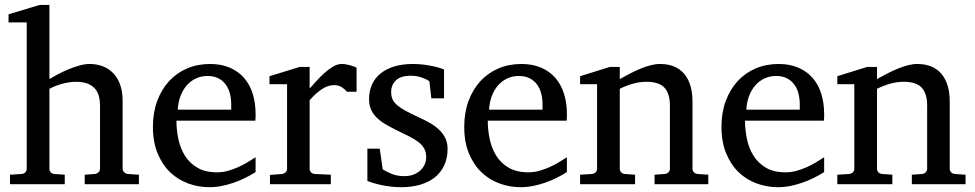

<svg xmlns="http://www.w3.org/2000/svg" viewBox="-20 -757 4008 789"><path d="M328.1 0V-39.1L369.1 -42Q377.9 -43 384.5 -48.8Q391.1 -54.7 391.1 -64V-321.8Q391.1 -343.3 386.5 -361.3Q381.8 -379.4 370.4 -392.6Q358.9 -405.8 339.8 -413.3Q320.8 -420.9 292 -420.9Q278.8 -420.9 264.2 -418.7Q249.5 -416.5 235.1 -412.6Q220.7 -408.7 207.3 -403.3Q193.8 -397.9 183.1 -392.1V-64Q183.1 -54.7 188.5 -48.8Q193.8 -43 203.1 -42L246.1 -39.1V0H21V-39.1L68.8 -42Q78.1 -43 84 -48.8Q89.8 -54.7 89.8 -64V-665H15.1V-698.2L143.1 -736.8H183.1V-432.1Q196.8 -440.4 216.8 -451.2Q236.8 -461.9 259.5 -471.4Q282.2 -481 305.4 -487.5Q328.6 -494.1 348.1 -494.1Q377 -494.1 401.6 -484.9Q426.3 -475.6 444.6 -457Q462.9 -438.5 473.4 -409.9Q483.9 -381.3 483.9 -342.8V-64Q483.9 -54.7 490.5 -48.8Q497.1 -43 505.9 -42L550.8 -39.1V0Z M1030.3 -49.8Q1009.3 -36.6 986.6 -25.4Q963.9 -14.2 939.7 -5.9Q915.5 2.4 890.6 7.3Q865.7 12.2 840.3 12.2Q794.9 12.2 752.9 -3.2Q710.9 -18.6 679 -49.3Q647 -80.1 627.7 -126.7Q608.4 -173.3 608.4 -235.8Q608.4 -294.4 626 -342Q643.6 -389.6 674.8 -423.6Q706.1 -457.5 749 -475.8Q792 -494.1 843.3 -494.1Q889.6 -494.1 924.8 -478.8Q960 -463.4 983.4 -436.3Q1006.8 -409.2 1018.6 -371.3Q1030.3 -333.5 1030.3 -289.1V-275.9Q1030.3 -268.1 1029.3 -261.2H705.1Q705.1 -223.1 713.1 -185.1Q721.2 -147 740.2 -116.7Q759.3 -86.4 791.5 -67.6Q823.7 -48.8 872.1 -48.8Q893.6 -48.8 914.6 -54.4Q935.5 -60.1 955.8 -68.8Q976.1 -77.6 994.6 -88.6Q1013.2 -99.6 1030.3 -110.8ZM930.2 -328.1Q930.2 -353 924.3 -374.3Q918.5 -395.5 906.5 -411.1Q894.5 -426.8 876.2 -435.8Q857.9 -444.8 833 -444.8Q808.1 -444.8 786.6 -435.3Q765.1 -425.8 748.8 -407.7Q732.4 -389.6 722.4 -364Q712.4 -338.4 710.4 -306.2H930.2Z M1406.2 -379.9Q1396.5 -391.1 1383.8 -399.2Q1371.1 -407.2 1352.5 -407.2Q1328.1 -407.2 1303.2 -390.9Q1278.3 -374.5 1252.4 -345.2V-64Q1252.4 -54.7 1258.3 -48.8Q1264.2 -43 1273.4 -42L1339.4 -39.1V0H1089.4V-38.1L1138.7 -42Q1147.5 -43 1153.6 -48.8Q1159.7 -54.7 1159.7 -64V-411.1H1087.4V-443.8L1211.4 -481.9H1252.4V-393.1Q1263.2 -404.8 1278.6 -422.1Q1293.9 -439.5 1311.5 -455.6Q1329.1 -471.7 1347.9 -482.9Q1366.7 -494.1 1384.3 -494.1Q1392.1 -494.1 1400.9 -492.7Q1409.7 -491.2 1418 -489Q1426.3 -486.8 1433.3 -484.1Q1440.4 -481.4 1445.3 -479V-379.9Z M1819.3 -145Q1819.3 -108.4 1806.2 -79.1Q1793 -49.8 1768.6 -29.5Q1744.1 -9.3 1708.5 1.5Q1672.9 12.2 1628.4 12.2Q1605.5 12.2 1583.7 9.5Q1562 6.8 1543.7 2.7Q1525.4 -1.5 1511.2 -5.9Q1497.1 -10.3 1489.7 -13.2V-146H1540.5L1552.7 -61Q1567.9 -51.3 1590.1 -42.2Q1612.3 -33.2 1641.6 -33.2Q1663.1 -33.2 1679.7 -39.8Q1696.3 -46.4 1707.8 -57.1Q1719.2 -67.9 1725.3 -81.8Q1731.4 -95.7 1731.4 -110.8Q1731.4 -131.8 1723.1 -146.7Q1714.8 -161.6 1699.2 -173.6Q1683.6 -185.5 1660.9 -196.8Q1638.2 -208 1609.4 -222.2Q1582 -235.4 1561 -248.3Q1540 -261.2 1525.6 -276.1Q1511.2 -291 1503.9 -308.8Q1496.6 -326.7 1496.6 -349.1Q1496.6 -382.3 1508.5 -409.2Q1520.5 -436 1543.5 -454.8Q1566.4 -473.6 1599.9 -483.9Q1633.3 -494.1 1676.8 -494.1Q1698.7 -494.1 1718.8 -491.7Q1738.8 -489.3 1755.4 -485.8Q1772 -482.4 1784.7 -478.5Q1797.4 -474.6 1804.7 -471.2V-353H1752.4L1744.6 -422.9Q1733.9 -431.2 1712.9 -438.5Q1691.9 -445.8 1668.5 -445.8Q1627 -445.8 1607.2 -427Q1587.4 -408.2 1587.4 -378.9Q1587.4 -361.8 1593 -349.1Q1598.6 -336.4 1611.6 -325.2Q1624.5 -314 1645.8 -302.2Q1667 -290.5 1698.7 -275.9Q1725.1 -264.2 1747.1 -251.5Q1769 -238.8 1785.2 -223.1Q1801.3 -207.5 1810.3 -188.5Q1819.3 -169.4 1819.3 -145Z M2309.6 -49.8Q2288.6 -36.6 2265.9 -25.4Q2243.2 -14.2 2219 -5.9Q2194.8 2.4 2169.9 7.3Q2145 12.2 2119.6 12.2Q2074.2 12.2 2032.2 -3.2Q1990.2 -18.6 1958.3 -49.3Q1926.3 -80.1 1907 -126.7Q1887.7 -173.3 1887.7 -235.8Q1887.7 -294.4 1905.3 -342Q1922.9 -389.6 1954.1 -423.6Q1985.4 -457.5 2028.3 -475.8Q2071.3 -494.1 2122.6 -494.1Q2168.9 -494.1 2204.1 -478.8Q2239.3 -463.4 2262.7 -436.3Q2286.1 -409.2 2297.9 -371.3Q2309.6 -333.5 2309.6 -289.1V-275.9Q2309.6 -268.1 2308.6 -261.2H1984.4Q1984.4 -223.1 1992.4 -185.1Q2000.5 -147 2019.5 -116.7Q2038.6 -86.4 2070.8 -67.6Q2103 -48.8 2151.4 -48.8Q2172.9 -48.8 2193.8 -54.4Q2214.8 -60.1 2235.1 -68.8Q2255.4 -77.6 2273.9 -88.6Q2292.5 -99.6 2309.6 -110.8ZM2209.5 -328.1Q2209.5 -353 2203.6 -374.3Q2197.8 -395.5 2185.8 -411.1Q2173.8 -426.8 2155.5 -435.8Q2137.2 -444.8 2112.3 -444.8Q2087.4 -444.8 2065.9 -435.3Q2044.4 -425.8 2028.1 -407.7Q2011.7 -389.6 2001.7 -364Q1991.7 -338.4 1989.7 -306.2H2209.5Z M2669.9 0V-39.1L2711.9 -42Q2720.7 -43 2726.8 -48.8Q2732.9 -54.7 2732.9 -64V-324.2Q2732.9 -371.6 2710.9 -396.2Q2689 -420.9 2636.7 -420.9Q2607.9 -420.9 2580.1 -412.8Q2552.2 -404.8 2526.9 -392.1V-64Q2526.9 -54.7 2532.7 -48.8Q2538.6 -43 2547.9 -42L2589.8 -39.1V0H2363.8V-39.1L2412.6 -42Q2421.9 -43 2427.7 -48.8Q2433.6 -54.7 2433.6 -64V-411.1H2363.8V-443.8L2485.8 -481.9H2526.9V-432.1Q2547.9 -443.8 2569.6 -455.1Q2591.3 -466.3 2612.8 -475.1Q2634.3 -483.9 2654.3 -489Q2674.3 -494.1 2691.9 -494.1Q2757.3 -494.1 2791.5 -453.6Q2825.7 -413.1 2825.7 -339.8V-64Q2825.7 -54.7 2831.8 -48.8Q2837.9 -43 2846.7 -42L2890.6 -39.1V0Z M3366.7 -49.8Q3345.7 -36.6 3323 -25.4Q3300.3 -14.2 3276.1 -5.9Q3252 2.4 3227.1 7.3Q3202.1 12.2 3176.8 12.2Q3131.3 12.2 3089.4 -3.2Q3047.4 -18.6 3015.4 -49.3Q2983.4 -80.1 2964.1 -126.7Q2944.8 -173.3 2944.8 -235.8Q2944.8 -294.4 2962.4 -342Q2980 -389.6 3011.2 -423.6Q3042.5 -457.5 3085.4 -475.8Q3128.4 -494.1 3179.7 -494.1Q3226.1 -494.1 3261.2 -478.8Q3296.4 -463.4 3319.8 -436.3Q3343.3 -409.2 3355 -371.3Q3366.7 -333.5 3366.7 -289.1V-275.9Q3366.7 -268.1 3365.7 -261.2H3041.5Q3041.5 -223.1 3049.6 -185.1Q3057.6 -147 3076.7 -116.7Q3095.7 -86.4 3127.9 -67.6Q3160.2 -48.8 3208.5 -48.8Q3230 -48.8 3251 -54.4Q3272 -60.1 3292.2 -68.8Q3312.5 -77.6 3331.1 -88.6Q3349.6 -99.6 3366.7 -110.8ZM3266.6 -328.1Q3266.6 -353 3260.7 -374.3Q3254.9 -395.5 3242.9 -411.1Q3231 -426.8 3212.6 -435.8Q3194.3 -444.8 3169.4 -444.8Q3144.5 -444.8 3123 -435.3Q3101.6 -425.8 3085.2 -407.7Q3068.8 -389.6 3058.8 -364Q3048.8 -338.4 3046.9 -306.2H3266.6Z M3727.1 0V-39.1L3769 -42Q3777.8 -43 3783.9 -48.8Q3790 -54.7 3790 -64V-324.2Q3790 -371.6 3768.1 -396.2Q3746.1 -420.9 3693.8 -420.9Q3665 -420.9 3637.2 -412.8Q3609.4 -404.8 3584 -392.1V-64Q3584 -54.7 3589.8 -48.8Q3595.7 -43 3605 -42L3647 -39.1V0H3420.9V-39.1L3469.7 -42Q3479 -43 3484.9 -48.8Q3490.7 -54.7 3490.7 -64V-411.1H3420.9V-443.8L3543 -481.9H3584V-432.1Q3605 -443.8 3626.7 -455.1Q3648.4 -466.3 3669.9 -475.1Q3691.4 -483.9 3711.4 -489Q3731.4 -494.1 3749 -494.1Q3814.5 -494.1 3848.6 -453.6Q3882.8 -413.1 3882.8 -339.8V-64Q3882.8 -54.7 3888.9 -48.8Q3895 -43 3903.8 -42L3947.8 -39.1V0Z"/></svg>

Font: Charis SIL CyrE
Style: Regular
Weight: 400
Foundry: SIL International
Version: Version 5.000